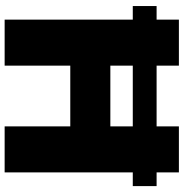

<svg xmlns="http://www.w3.org/2000/svg" viewBox="-2 -770 772 807"><g transform="rotate(90 383.5 -366.0)"><path d="M761.7 -538.6H704.1V0H510.7V-275.9H255.4V0H62V-538.6H4.9V-638.7H62V-732.4H255.4V-638.7H510.7V-732.4H704.1V-638.7H761.7ZM255.4 -444.3H510.7V-538.6H255.4Z"/></g></svg>

Font: Kumbh Sans Black
Style: Regular
Weight: 900
Version: Version 1.005